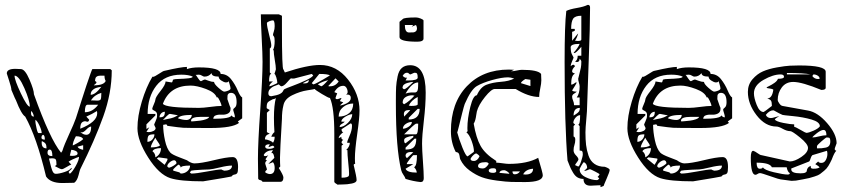

<svg xmlns="http://www.w3.org/2000/svg" viewBox="-20 -748 3528 792"><path d="M170 -20Q131 -183 84 -267Q68 -277 46 -334Q45 -334 27 -377Q27 -387 17.5 -415.5Q8 -444 8 -445Q8 -464 43 -464Q47 -464 55 -463.5Q63 -463 66 -463Q83 -463 101.5 -420Q120 -377 120 -359Q186 -174 232 -118L237 -125Q245 -151 265 -194Q285 -237 293 -260Q294 -263 301.5 -286.5Q309 -310 318 -338.5Q327 -367 336.5 -395.5Q346 -424 353 -443.5Q360 -463 361 -463H435L441 -458Q441 -365 406 -267.5Q371 -170 311 -50Q310 -49 304 -25.5Q298 -2 286 6Q277 6 261 6.5Q245 7 237 7Q188 7 170 -20ZM182 -94Q183 -90 186 -78Q189 -66 190.5 -60Q192 -54 195 -46Q198 -38 201.5 -34.5Q205 -31 210 -31Q224 -31 246.5 -38.5Q269 -46 274 -56L276 -52Q276 -51 270.5 -46.5Q265 -42 263 -38L268 -31Q279 -39 292.5 -63.5Q306 -88 306 -101Q305 -101 297 -98Q289 -95 278.5 -90Q268 -85 263 -81L274 -69Q269 -68 254.5 -59Q240 -50 235 -50Q229 -50 206 -63Q213 -66 213 -69Q213 -85 210 -90Q207 -95 194 -95Q193 -95 188 -94.5Q183 -94 182 -94ZM176 -118Q176 -104 196 -104Q196 -131 185 -131Q176 -131 176 -118ZM274 -130 268 -106Q272 -105 277 -105Q300 -105 300 -115Q300 -122 291 -126Q282 -130 274 -130ZM300 -143Q303 -134 323 -130V-149Q322 -149 318.5 -148Q315 -147 309.5 -145.5Q304 -144 300 -143ZM152 -159Q152 -136 172 -136Q172 -149 168 -155Q164 -161 153 -166L152 -163Q152 -160 152 -159ZM293 -186Q280 -162 280 -148Q282 -148 299 -157.5Q316 -167 323 -174Q318 -186 293 -186ZM151 -180Q151 -172 165 -172Q165 -190 158 -192Q151 -190 151 -180ZM311 -204Q323 -192 336 -192Q356 -192 356 -226Q348 -226 336.5 -214Q325 -202 318 -202Q315 -202 311 -204ZM126 -245Q126 -241 130.5 -220Q135 -199 139 -199H152Q152 -210 143 -229.5Q134 -249 126 -254ZM348 -254Q345 -243 337 -246.5Q329 -250 320 -244.5Q311 -239 311 -217Q381 -245 381 -281L380 -290Q361 -278 336 -267ZM108 -281Q108 -267 120 -267Q116 -286 108 -290ZM385 -316H341Q330 -316 330 -285Q362 -285 385 -316ZM40 -436Q40 -418 66 -363Q92 -308 103 -308Q103 -333 80.5 -384.5Q58 -436 40 -436ZM398 -365Q370 -357 355 -334Q361 -334 369.5 -333.5Q378 -333 381 -333Q393 -333 395.5 -338.5Q398 -344 398 -365ZM398 -390Q384 -388 375.5 -385Q367 -382 360.5 -375Q354 -368 354 -357Q373 -357 398 -390ZM372 -414Q378 -411 378 -408Q378 -405 372.5 -401Q367 -397 367 -396Q408 -396 416 -414Q411 -422 411 -436Q409 -436 403.5 -436Q398 -436 396 -436Q394 -436 389.5 -435.5Q385 -435 383.5 -434.5Q382 -434 379 -432Q376 -430 375 -428Q374 -426 373 -422.5Q372 -419 372 -414Z M547 -219Q547 -269 565 -329Q583 -389 609 -432Q610 -431 611 -431Q617 -431 635.5 -443.5Q654 -456 659 -456Q728 -472 751 -472V-463Q771 -470 800 -470Q890 -470 890 -443Q916 -443 933 -421.5Q950 -400 960.5 -375Q971 -350 979 -346V-260L961 -247L966 -241Q939 -220 848 -220Q752 -220 735.5 -221Q719 -222 670 -229Q669 -235 664 -235Q663 -235 659 -234Q655 -233 653 -233Q653 -204 660.5 -169Q668 -134 683 -118Q691 -110 720 -99Q749 -88 751 -87Q769 -74 782 -74Q808 -74 861.5 -87Q915 -100 940 -100Q962 -100 962 -59Q962 -39 958.5 -34Q955 -29 947.5 -28Q940 -27 935 -20Q929 -18 818 0Q724 0 683 -13Q636 -28 591.5 -98Q547 -168 547 -219ZM695 -44Q717 -38 720 -37Q725 -32 726 -32Q741 -32 752.5 -41.5Q764 -51 764 -65Q726 -65 726 -56Q726 -59 722.5 -64Q719 -69 717 -69Q715 -69 704.5 -59.5Q694 -50 694 -47Q695 -45 695 -44ZM763 -37Q768 -32 769 -32Q789 -32 834 -40.5Q879 -49 893 -49L899 -46L905 -44Q937 -44 937 -65Q918 -65 887.5 -57.5Q857 -50 843 -49Q833 -49 815 -48Q797 -47 783 -46L769 -44ZM670 -62Q670 -61 673 -58.5Q676 -56 677 -56Q686 -58 697 -65Q708 -72 708 -75Q708 -79 706 -82Q704 -85 702 -86Q700 -87 699 -87Q690 -87 680 -78.5Q670 -70 670 -62ZM627 -94 659 -68Q671 -86 671 -91L670 -94L634 -99ZM609 -124Q621 -115 621 -99Q644 -111 644 -137Q615 -137 609 -124ZM621 -180Q602 -150 602 -140Q631 -140 640 -148Q637 -155 630 -164.5Q623 -174 621 -180ZM617 -194Q598 -194 593 -188.5Q588 -183 588 -163Q600 -163 608.5 -172.5Q617 -182 617 -194ZM596 -223 584 -204Q585 -204 589 -203.5Q593 -203 594 -203Q603 -203 612.5 -207.5Q622 -212 622 -220Q622 -221 619 -226.5Q616 -232 616 -235Q618 -240 621.5 -247.5Q625 -255 626.5 -260.5Q628 -266 628 -274Q628 -286 618 -290.5Q608 -295 608 -299Q608 -303 614.5 -317.5Q621 -332 621 -337Q621 -346 642 -372.5Q663 -399 663 -412Q665 -412 675 -410Q685 -408 688 -408Q691 -408 692 -413.5Q693 -419 695 -420Q700 -422 720 -422.5Q740 -423 757.5 -425Q775 -427 775 -432Q758 -440 728 -440Q660 -440 624.5 -394Q589 -348 589 -278H621V-272L584 -235V-216ZM815 -266H809Q768 -266 768 -250L769 -249Q769 -248 769 -247L782 -248Q795 -249 806.5 -250.5Q818 -252 829.5 -256Q841 -260 843 -266ZM679 -278Q677 -278 666.5 -268Q656 -258 652 -253Q660 -255 670 -257Q680 -259 685 -260Q690 -261 697.5 -264Q705 -267 714 -272Q712 -273 683 -278ZM714 -260Q734 -253 749 -253Q758 -253 764.5 -259Q771 -265 771 -274Q721 -274 714 -260ZM931 -299Q931 -285 920 -279.5Q909 -274 895.5 -275Q882 -276 871 -272.5Q860 -269 860 -258Q930 -258 935 -272Q940 -264 949 -264Q949 -272 945.5 -282Q942 -292 942 -296Q942 -299 949 -304.5Q956 -310 956 -326Q956 -365 933 -365Q926 -365 922.5 -361.5Q919 -358 918.5 -353.5Q918 -349 918 -339Q929 -306 931 -303ZM660 -287Q651 -287 644.5 -280Q638 -273 638 -264Q651 -264 655.5 -269Q660 -274 660 -287ZM652 -320Q661 -303 800 -303Q818 -303 847.5 -307Q877 -311 894 -311Q894 -316 887 -331.5Q880 -347 876 -347L874 -346Q867 -367 829.5 -381Q792 -395 766 -395Q680 -395 652 -320ZM863 -410Q863 -402 881 -386Q899 -370 905 -370Q911 -370 921 -374Q931 -378 931 -383Q931 -388 927 -401L923 -414Q923 -408 911 -408Q903 -409 892.5 -416Q882 -423 882 -432Q853 -432 853 -446Q852 -446 849 -442.5Q846 -439 839.5 -435.5Q833 -432 823 -432Q819 -432 813 -436Q807 -440 800 -440Q799 -440 793.5 -439.5Q788 -439 787 -439Q789 -438 796.5 -426Q804 -414 809 -413Q810 -413 816 -416.5Q822 -420 826 -420Q827 -420 840 -415Q853 -410 863 -410Z M1359 2V-196Q1359 -304 1341 -344H1340Q1335 -344 1307.5 -360.5Q1280 -377 1278 -381Q1278 -380 1248 -375.5Q1218 -371 1186 -355.5Q1154 -340 1149 -313Q1143 -289 1143 -257Q1135 -124 1135 -98Q1135 -73 1136 -61L1130 -55Q1149 -25 1149 -16Q1149 2 1136 2H1063Q1060 -4 1053.5 -5Q1047 -6 1045 -11Q1045 -18 1044.5 -52.5Q1044 -87 1044 -93Q1044 -160 1053.5 -293.5Q1063 -427 1063 -493Q1063 -526 1059.5 -590.5Q1056 -655 1056 -689H1130L1143 -683V-631Q1143 -462 1149 -462L1155 -449Q1248 -480 1300 -480Q1368 -480 1415.5 -420Q1463 -360 1463 -292Q1463 -261 1453.5 -195Q1444 -129 1444 -96Q1444 -80 1445 -72Q1439 -72 1439 -67L1442 -54Q1445 -42 1448 -27Q1451 -12 1451 -5Q1451 5 1431.5 9Q1412 13 1392.5 13Q1373 13 1373 14Q1359 6 1359 2ZM1389 -147V-15Q1415 -15 1419 -23Q1420 -26 1420 -30Q1420 -45 1416.5 -77.5Q1413 -110 1413 -129H1408Q1423 -144 1423 -159H1412Q1412 -166 1422 -188Q1432 -210 1432 -229Q1432 -239 1426 -239L1389 -215Q1389 -203 1396 -203Q1377 -188 1377 -178L1389 -184Q1388 -183 1388 -181Q1388 -173 1396 -171Q1394 -169 1392 -168Q1389 -165 1389 -159Q1389 -158 1392 -155.5Q1395 -153 1396 -153ZM1074 -38Q1074 -36 1081 -33Q1088 -30 1093 -30Q1113 -30 1113 -55Q1113 -71 1106 -79Q1090 -72 1087 -72L1112 -97V-95Q1109 -117 1102 -117L1099 -116L1106 -129Q1077 -127 1068 -109Q1068 -104 1075 -104Q1082 -104 1087 -109L1075 -91L1081 -85Q1074 -82 1074 -73Q1074 -71 1077.5 -61.5Q1081 -52 1081 -48Q1074 -43 1074 -38ZM1074 -143Q1074 -134 1090 -134Q1105 -134 1112 -141Q1112 -142 1109.5 -144.5Q1107 -147 1106 -147Q1103 -147 1096 -144Q1089 -141 1087 -141L1093 -153Q1074 -153 1074 -143ZM1073 -173Q1080 -173 1091.5 -168.5Q1103 -164 1106 -159Q1113 -169 1113 -184H1099Q1104 -197 1112 -203Q1110 -233 1110 -262Q1110 -313 1118 -344Q1113 -339 1106 -339Q1089 -331 1084.5 -325.5Q1080 -320 1080 -305Q1080 -301 1081 -301L1093 -294L1081 -283V-203L1093 -196Q1073 -192 1073 -173ZM1402 -246Q1399 -242 1390 -237Q1381 -232 1381 -224Q1398 -224 1415.5 -241.5Q1433 -259 1433 -277Q1422 -277 1405 -267Q1388 -257 1388 -246ZM1437 -321Q1413 -321 1395 -306Q1377 -291 1377 -267Q1403 -267 1420 -281Q1437 -295 1437 -321ZM1396 -326 1382 -313Q1392 -313 1409.5 -321.5Q1427 -330 1427 -344Q1427 -358 1413 -358Q1412 -358 1410.5 -357.5Q1409 -357 1408 -357Q1414 -363 1414 -368Q1414 -378 1409 -386Q1404 -394 1396 -394Q1374 -394 1359 -368Q1367 -365 1371 -363Q1371 -362 1367 -353L1364 -344Q1364 -339 1371 -339Q1374 -339 1380 -341.5Q1386 -344 1389 -344L1382 -331ZM1087 -363Q1087 -351 1099 -351Q1124 -355 1134.5 -360.5Q1145 -366 1147.5 -372.5Q1150 -379 1155 -381Q1158 -383 1187.5 -394Q1217 -405 1242.5 -417Q1268 -429 1272 -437L1266 -443L1193 -424Q1190 -424 1185 -424L1180 -425Q1176 -422 1163 -407Q1150 -392 1140 -392Q1138 -392 1130 -400Q1116 -395 1109 -392Q1102 -389 1094.5 -381.5Q1087 -374 1087 -363ZM1106 -412Q1091 -401 1091 -392Q1095 -392 1103 -395.5Q1111 -399 1117.5 -402Q1124 -405 1124 -406Q1124 -414 1120 -428Q1116 -442 1112 -443L1115 -452Q1118 -461 1118 -462Q1118 -475 1113.5 -500.5Q1109 -526 1109 -541H1106Q1113 -554 1113 -579Q1113 -594 1109.5 -598Q1106 -602 1106 -603Q1106 -608 1109.5 -618Q1113 -628 1113 -640Q1113 -664 1106 -664Q1099 -664 1090 -660Q1081 -656 1081 -653Q1081 -639 1090 -605Q1099 -571 1099 -561Q1099 -551 1093 -548V-449L1099 -443Q1090 -443 1090 -412ZM1291 -400 1305 -392Q1311 -392 1334 -418L1329 -416Q1323 -415 1311.5 -410.5Q1300 -406 1291 -400ZM1364 -425 1334 -393 1337 -392Q1340 -392 1341 -392Q1364 -392 1377 -412ZM1266 -405 1272 -400Q1281 -400 1341 -437Q1332 -443 1297 -443ZM1254 -418 1229 -405 1233 -404Q1237 -404 1238 -404Q1254 -404 1254 -418Z M1653 -10Q1651 -17 1644 -27Q1637 -37 1635 -46Q1613 -136 1613 -318Q1613 -323 1613 -334Q1613 -371 1614 -389.5Q1615 -408 1620 -432.5Q1625 -457 1638 -468Q1651 -479 1672 -479Q1736 -479 1736 -366Q1736 -315 1728.5 -251.5Q1721 -188 1721 -155Q1721 -131 1724.5 -83.5Q1728 -36 1728 -13Q1728 3 1715 3Q1685 0 1653 -10ZM1653 -52Q1659 -36 1699 -36Q1699 -41 1696.5 -46.5Q1694 -52 1691 -55Q1688 -58 1688 -59H1689Q1700 -65 1700 -108H1685Q1683 -108 1670.5 -92Q1658 -76 1658 -72V-71H1685ZM1653 -108Q1653 -99 1659 -96L1685 -120Q1684 -120 1680 -120.5Q1676 -121 1675 -121Q1656 -121 1653 -108ZM1653 -139V-131Q1678 -131 1687.5 -141Q1697 -151 1697 -176H1690ZM1653 -157 1685 -182V-188Q1647 -183 1647 -170Q1647 -157 1653 -157ZM1705 -238H1696Q1686 -233 1647 -194H1696Q1705 -194 1705 -238ZM1679 -245Q1666 -245 1654 -237Q1642 -229 1642 -217Q1653 -217 1666 -225.5Q1679 -234 1679 -245ZM1666 -262V-255Q1711 -255 1711 -299H1703ZM1666 -294Q1646 -294 1646 -277Q1647 -269 1647 -267L1672 -293L1670 -294Q1667 -294 1666 -294ZM1703 -348Q1676 -334 1666 -312H1670Q1674 -311 1675 -311Q1703 -311 1703 -318ZM1641 -325Q1641 -323 1643.5 -320.5Q1646 -318 1647 -318Q1669 -330 1690 -354H1686Q1682 -355 1681 -355Q1665 -355 1653 -347.5Q1641 -340 1641 -325ZM1705 -408Q1679 -408 1653 -362Q1664 -366 1675 -366.5Q1686 -367 1690.5 -366.5Q1695 -366 1699 -369.5Q1703 -373 1704 -381.5Q1705 -390 1705 -408ZM1641 -388 1640 -387Q1640 -385 1642.5 -382.5Q1645 -380 1647 -380Q1655 -380 1685 -410H1681Q1679 -410 1674 -409Q1669 -408 1661 -406Q1653 -404 1647 -399.5Q1641 -395 1641 -388ZM1659 -428 1653 -416H1663Q1703 -416 1703 -428Q1703 -440 1700.5 -444Q1698 -448 1691 -448Q1688 -448 1681 -444.5Q1674 -441 1672 -441Q1670 -441 1667 -444.5Q1664 -448 1659 -448Q1648 -448 1641 -435Q1649 -427 1656 -427L1657 -428Q1658 -428 1659 -428ZM1628 -658 1641 -669Q1646 -676 1696 -676Q1704 -676 1715.5 -671.5Q1727 -667 1727 -663V-589Q1727 -576 1701 -576Q1628 -576 1628 -595ZM1650 -645Q1650 -614 1667 -614Q1680 -614 1685.5 -614.5Q1691 -615 1695.5 -619Q1700 -623 1700 -632Q1700 -637 1696 -645Q1680 -638 1678 -638L1685 -645Z M1860 -121Q1840 -160 1840 -207Q1840 -323 1905.5 -392Q1971 -461 2079 -461Q2081 -461 2090.5 -460.5Q2100 -460 2101 -460L2088 -454Q2097 -454 2111 -457Q2125 -460 2133 -460Q2199 -460 2212 -443Q2212 -441 2212.5 -429.5Q2213 -418 2213 -417Q2213 -404 2208.5 -383Q2204 -362 2204 -348Q2161 -348 2107 -381H2021Q2007 -381 1980.5 -348Q1954 -315 1947 -288Q1946 -285 1944.5 -273.5Q1943 -262 1940.5 -253Q1938 -244 1934 -238Q1944 -179 1962.5 -146Q1981 -113 2027 -84V-77Q2036 -77 2053 -74.5Q2070 -72 2079 -72Q2155 -72 2200 -97Q2219 -34 2219 -25Q2219 3 2146 3Q2111 3 2090 2.5Q2069 2 2030.5 -3Q1992 -8 1967.5 -17Q1943 -26 1917.5 -44.5Q1892 -63 1879 -90Q1877 -94 1876 -102.5Q1875 -111 1872 -115.5Q1869 -120 1860 -121ZM2094 -41Q2094 -29 2103 -29Q2117 -29 2125 -41ZM2179 -52Q2149 -50 2138 -29L2147 -28Q2179 -28 2179 -52ZM1996 -44Q1996 -35 2014 -35Q2025 -35 2027 -41Q2027 -49 2024.5 -51.5Q2022 -54 2015 -54Q1996 -54 1996 -44ZM2060 -46Q2042 -46 2040 -35L2081 -31Q2080 -36 2072 -41Q2064 -46 2060 -46ZM1952 -63Q1952 -53 1972 -53Q1984 -53 1996 -72Q1994 -79 1983 -79Q1952 -79 1952 -63ZM1921 -93Q1921 -84 1935 -84Q1949 -84 1958 -103Q1958 -105 1953.5 -109Q1949 -113 1947 -114L1944 -115Q1940 -115 1934 -109.5Q1928 -104 1924.5 -99Q1921 -94 1921 -93ZM1866 -202Q1873 -175 1887.5 -139Q1902 -103 1909 -103L1934 -121L1935 -124Q1935 -140 1925.5 -166.5Q1916 -193 1904 -202L1909 -207Q1908 -211 1908 -220Q1908 -259 1920 -307Q1932 -355 1947 -355Q1962 -389 1987 -398.5Q2012 -408 2046 -410.5Q2080 -413 2101 -424Q2086 -429 2076 -429Q2050 -429 2010.5 -418Q1971 -407 1947 -393Q1923 -379 1897 -319Q1894 -311 1886.5 -281.5Q1879 -252 1873 -227Q1867 -202 1866 -202ZM2168 -419 2147 -422Q2129 -411 2129 -405L2168 -393Z M2457 16Q2449 16 2435.5 17Q2422 18 2416 18Q2387 18 2387 -10Q2373 -10 2362.5 -16Q2352 -22 2343.5 -36.5Q2335 -51 2332 -58.5Q2329 -66 2321 -86Q2309 -230 2309 -493Q2309 -646 2316 -703Q2330 -710 2359 -715Q2388 -720 2402 -727Q2404 -728 2405 -728Q2414 -728 2414 -717Q2414 -641 2408.5 -500Q2403 -359 2402 -314Q2402 -293 2398.5 -256Q2395 -219 2395 -202Q2395 -172 2397.5 -150.5Q2400 -129 2407.5 -106.5Q2415 -84 2432 -72Q2449 -60 2475 -60Q2495 -53 2495 -47Q2495 -40 2482.5 -11.5Q2470 17 2470 19L2457 24ZM2371 -50Q2371 -29 2396 -17Q2421 -5 2442 -5Q2448 -5 2452 -13L2445 -18Q2453 -26 2453 -29Q2453 -31 2435.5 -40Q2418 -49 2414 -50Q2411 -50 2404 -46.5Q2397 -43 2389 -43Q2390 -43 2402 -55Q2402 -72 2389 -79Q2386 -79 2378.5 -65.5Q2371 -52 2371 -50ZM2352 -67Q2364 -61 2365 -61Q2370 -61 2377 -82Q2384 -103 2384 -111Q2384 -121 2381.5 -124Q2379 -127 2371 -127V-228L2365 -234Q2373 -234 2373 -273Q2363 -273 2354 -262.5Q2345 -252 2345 -241Q2345 -240 2348.5 -237.5Q2352 -235 2352 -234L2346 -228V-185Q2353 -183 2353 -172Q2353 -160 2349.5 -150Q2346 -140 2346 -128Q2346 -117 2356 -107Q2366 -97 2366 -90Q2366 -87 2359.5 -78.5Q2353 -70 2352 -67ZM2372 -303Q2346 -303 2346 -271Q2347 -271 2352.5 -275Q2358 -279 2359 -279.5Q2360 -280 2364 -283.5Q2368 -287 2369 -289Q2370 -291 2371 -295Q2372 -299 2372 -303ZM2340 -349Q2340 -342 2344 -333Q2348 -324 2348 -314H2371V-346H2359Q2371 -362 2371 -391Q2371 -397 2368 -407Q2365 -417 2365 -423Q2367 -433 2370.5 -445.5Q2374 -458 2376 -468.5Q2378 -479 2378 -494Q2378 -499 2371 -506Q2371 -492 2359 -492L2356 -493Q2353 -494 2352 -494Q2363 -500 2363 -518H2378V-555Q2356 -529 2349 -529L2348 -530Q2347 -530 2346 -530Q2365 -551 2371 -567Q2334 -567 2334 -553Q2334 -545 2335 -538Q2336 -531 2338 -526.5Q2340 -522 2342 -518.5Q2344 -515 2345 -513L2346 -511Q2346 -509 2340 -495.5Q2334 -482 2334 -475Q2340 -481 2346 -481Q2347 -481 2349.5 -478.5Q2352 -476 2352 -475Q2340 -463 2340 -454Q2340 -449 2345.5 -447Q2351 -445 2352 -444Q2336 -439 2336 -399Q2343 -399 2348.5 -403.5Q2354 -408 2356 -408Q2357 -408 2357 -408L2359 -407Q2357 -402 2340 -375Q2343 -370 2359 -370Q2357 -367 2348.5 -362Q2340 -357 2340 -349ZM2340 -617V-580Q2363 -609 2365 -610L2364 -606Q2363 -602 2359.5 -594Q2356 -586 2352 -580Q2357 -579 2363 -579Q2378 -579 2378 -585V-683Q2352 -683 2344 -670.5Q2336 -658 2336 -629H2350Q2350 -628 2351 -626L2352 -624Q2352 -622 2347.5 -619.5Q2343 -617 2340 -617Z M2568 -219Q2568 -269 2586 -329Q2604 -389 2630 -432Q2631 -431 2632 -431Q2638 -431 2656.5 -443.5Q2675 -456 2680 -456Q2749 -472 2772 -472V-463Q2792 -470 2821 -470Q2911 -470 2911 -443Q2937 -443 2954 -421.5Q2971 -400 2981.5 -375Q2992 -350 3000 -346V-260L2982 -247L2987 -241Q2960 -220 2869 -220Q2773 -220 2756.5 -221Q2740 -222 2691 -229Q2690 -235 2685 -235Q2684 -235 2680 -234Q2676 -233 2674 -233Q2674 -204 2681.5 -169Q2689 -134 2704 -118Q2712 -110 2741 -99Q2770 -88 2772 -87Q2790 -74 2803 -74Q2829 -74 2882.5 -87Q2936 -100 2961 -100Q2983 -100 2983 -59Q2983 -39 2979.5 -34Q2976 -29 2968.5 -28Q2961 -27 2956 -20Q2950 -18 2839 0Q2745 0 2704 -13Q2657 -28 2612.5 -98Q2568 -168 2568 -219ZM2716 -44Q2738 -38 2741 -37Q2746 -32 2747 -32Q2762 -32 2773.5 -41.5Q2785 -51 2785 -65Q2747 -65 2747 -56Q2747 -59 2743.5 -64Q2740 -69 2738 -69Q2736 -69 2725.5 -59.5Q2715 -50 2715 -47Q2716 -45 2716 -44ZM2784 -37Q2789 -32 2790 -32Q2810 -32 2855 -40.5Q2900 -49 2914 -49L2920 -46L2926 -44Q2958 -44 2958 -65Q2939 -65 2908.5 -57.5Q2878 -50 2864 -49Q2854 -49 2836 -48Q2818 -47 2804 -46L2790 -44ZM2691 -62Q2691 -61 2694 -58.5Q2697 -56 2698 -56Q2707 -58 2718 -65Q2729 -72 2729 -75Q2729 -79 2727 -82Q2725 -85 2723 -86Q2721 -87 2720 -87Q2711 -87 2701 -78.5Q2691 -70 2691 -62ZM2648 -94 2680 -68Q2692 -86 2692 -91L2691 -94L2655 -99ZM2630 -124Q2642 -115 2642 -99Q2665 -111 2665 -137Q2636 -137 2630 -124ZM2642 -180Q2623 -150 2623 -140Q2652 -140 2661 -148Q2658 -155 2651 -164.5Q2644 -174 2642 -180ZM2638 -194Q2619 -194 2614 -188.5Q2609 -183 2609 -163Q2621 -163 2629.5 -172.5Q2638 -182 2638 -194ZM2617 -223 2605 -204Q2606 -204 2610 -203.5Q2614 -203 2615 -203Q2624 -203 2633.5 -207.5Q2643 -212 2643 -220Q2643 -221 2640 -226.5Q2637 -232 2637 -235Q2639 -240 2642.5 -247.5Q2646 -255 2647.5 -260.5Q2649 -266 2649 -274Q2649 -286 2639 -290.5Q2629 -295 2629 -299Q2629 -303 2635.5 -317.5Q2642 -332 2642 -337Q2642 -346 2663 -372.5Q2684 -399 2684 -412Q2686 -412 2696 -410Q2706 -408 2709 -408Q2712 -408 2713 -413.5Q2714 -419 2716 -420Q2721 -422 2741 -422.5Q2761 -423 2778.5 -425Q2796 -427 2796 -432Q2779 -440 2749 -440Q2681 -440 2645.5 -394Q2610 -348 2610 -278H2642V-272L2605 -235V-216ZM2836 -266H2830Q2789 -266 2789 -250L2790 -249Q2790 -248 2790 -247L2803 -248Q2816 -249 2827.5 -250.5Q2839 -252 2850.5 -256Q2862 -260 2864 -266ZM2700 -278Q2698 -278 2687.5 -268Q2677 -258 2673 -253Q2681 -255 2691 -257Q2701 -259 2706 -260Q2711 -261 2718.5 -264Q2726 -267 2735 -272Q2733 -273 2704 -278ZM2735 -260Q2755 -253 2770 -253Q2779 -253 2785.5 -259Q2792 -265 2792 -274Q2742 -274 2735 -260ZM2952 -299Q2952 -285 2941 -279.5Q2930 -274 2916.5 -275Q2903 -276 2892 -272.5Q2881 -269 2881 -258Q2951 -258 2956 -272Q2961 -264 2970 -264Q2970 -272 2966.5 -282Q2963 -292 2963 -296Q2963 -299 2970 -304.5Q2977 -310 2977 -326Q2977 -365 2954 -365Q2947 -365 2943.5 -361.5Q2940 -358 2939.5 -353.5Q2939 -349 2939 -339Q2950 -306 2952 -303ZM2681 -287Q2672 -287 2665.5 -280Q2659 -273 2659 -264Q2672 -264 2676.5 -269Q2681 -274 2681 -287ZM2673 -320Q2682 -303 2821 -303Q2839 -303 2868.5 -307Q2898 -311 2915 -311Q2915 -316 2908 -331.5Q2901 -347 2897 -347L2895 -346Q2888 -367 2850.5 -381Q2813 -395 2787 -395Q2701 -395 2673 -320ZM2884 -410Q2884 -402 2902 -386Q2920 -370 2926 -370Q2932 -370 2942 -374Q2952 -378 2952 -383Q2952 -388 2948 -401L2944 -414Q2944 -408 2932 -408Q2924 -409 2913.5 -416Q2903 -423 2903 -432Q2874 -432 2874 -446Q2873 -446 2870 -442.5Q2867 -439 2860.5 -435.5Q2854 -432 2844 -432Q2840 -432 2834 -436Q2828 -440 2821 -440Q2820 -440 2814.5 -439.5Q2809 -439 2808 -439Q2810 -438 2817.5 -426Q2825 -414 2830 -413Q2831 -413 2837 -416.5Q2843 -420 2847 -420Q2848 -420 2861 -415Q2874 -410 2884 -410Z M3245 -2 3200 -8Q3195 -8 3158 -21Q3121 -34 3115 -34Q3110 -34 3105 -30.5Q3100 -27 3096 -27Q3077 -27 3077 -97Q3077 -126 3087 -126Q3094 -124 3105 -116Q3116 -108 3121 -108L3238 -82Q3258 -82 3285.5 -100.5Q3313 -119 3313 -138Q3313 -154 3280.5 -180.5Q3248 -207 3240 -207Q3226 -207 3209 -216.5Q3192 -226 3183 -226Q3137 -226 3101 -272.5Q3065 -319 3065 -369Q3065 -399 3084 -421Q3103 -443 3127 -453.5Q3151 -464 3185 -470Q3219 -476 3238 -477Q3257 -478 3276 -478Q3386 -478 3386 -452V-386Q3386 -377 3368 -377Q3288 -410 3252 -410Q3222 -410 3205 -387.5Q3188 -365 3188 -335Q3188 -331 3194.5 -321.5Q3201 -312 3208 -311L3313 -292Q3353 -285 3392 -240Q3431 -195 3431 -157Q3431 -156 3427 -146Q3423 -136 3423 -132Q3423 -131 3425.5 -128.5Q3428 -126 3430 -126Q3422 -120 3411 -90Q3404 -75 3397 -63.5Q3390 -52 3379.5 -43.5Q3369 -35 3362.5 -30Q3356 -25 3340 -20Q3324 -15 3318 -13.5Q3312 -12 3291 -8Q3270 -4 3263 -3ZM3127 -58Q3132 -47 3172 -37.5Q3212 -28 3229 -28Q3238 -28 3238 -34Q3229 -38 3225 -58H3164Q3156 -77 3101 -77Q3101 -52 3114 -52Q3125 -52 3127 -58ZM3244 -49Q3244 -33 3282 -33Q3296 -33 3302 -36Q3308 -39 3308 -43.5Q3308 -48 3311.5 -54Q3315 -60 3324 -64Q3324 -56 3326.5 -54Q3329 -52 3336 -52Q3354 -52 3361 -58Q3358 -62 3343 -71L3355 -82Q3358 -76 3368 -76Q3380 -76 3386.5 -88Q3393 -100 3393 -113Q3393 -122 3391 -126L3331 -108Q3326 -103 3323.5 -94Q3321 -85 3318 -82L3244 -53ZM3391 -181H3390Q3387 -181 3368.5 -165Q3350 -149 3350 -145V-136Q3363 -136 3369 -136.5Q3375 -137 3385.5 -139Q3396 -141 3400.5 -147.5Q3405 -154 3405 -164Q3405 -178 3400 -180Q3396 -181 3391 -181ZM3377 -212Q3367 -212 3350 -199Q3333 -186 3331 -181Q3342 -181 3359 -185.5Q3376 -190 3389 -190Q3389 -212 3377 -212ZM3256 -225Q3262 -224 3282.5 -212Q3303 -200 3306 -200Q3316 -200 3336 -209Q3356 -218 3362 -227Q3362 -245 3327.5 -255Q3293 -265 3251.5 -269Q3210 -273 3208 -274Q3203 -276 3194 -280.5Q3185 -285 3178.5 -289Q3172 -293 3170 -293Q3154 -293 3139 -274Q3145 -261 3160 -261Q3166 -261 3176.5 -264.5Q3187 -268 3195 -268Q3180 -262 3176 -255Q3181 -247 3211 -241Q3241 -235 3256 -235ZM3090 -363Q3090 -344 3101.5 -315Q3113 -286 3130 -286Q3132 -286 3164 -311Q3164 -327 3160.5 -332.5Q3157 -338 3145 -342Q3165 -342 3170 -378Q3167 -381 3160 -382Q3153 -383 3147.5 -384Q3142 -385 3142 -387Q3142 -388 3152.5 -393Q3163 -398 3174.5 -406Q3186 -414 3189 -423Q3214 -423 3214 -431Q3214 -441 3200 -441Q3169 -441 3129.5 -418.5Q3090 -396 3090 -363ZM3331 -434Q3340 -422 3355 -422L3361 -423Q3361 -431 3353 -436Q3345 -441 3336 -441Q3335 -441 3333 -438Q3331 -435 3331 -434ZM3226 -447V-441H3324Q3295 -447 3226 -447Z"/></svg>

Font: CabinSketch
Style: Regular
Weight: 400
Designer: Pablo Impallari
Foundry: Pablo Impallari. www.impallari.com Igino Marini. www.ikern.com
Version: Version 1.002